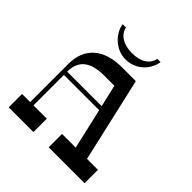

<svg xmlns="http://www.w3.org/2000/svg" viewBox="-233 -1070 1240 1240"><g transform="rotate(45 386.5 -450.0)"><path d="M354 -752C452 -752 517 -827 527 -900H497C487 -846 439 -810 354 -810C276 -810 221 -846 211 -900H181C191 -827 263 -752 354 -752ZM633 -122 501 -700H373C210 -700 114 -618 114 -472V-122H40V0H266V-122H144V-400H466L530 -122H405V0H733V-122ZM144 -430C144 -533 207 -581 330 -581H424L459 -430Z"/></g></svg>

Font: Space Cowgirl Medium
Style: Regular
Weight: 600
Designer: Valery Marier
Foundry: Valery Marier
Version: Version 1.000;hotconv 1.0.109;makeotfexe 2.5.65596